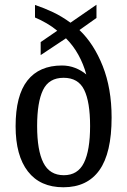

<svg xmlns="http://www.w3.org/2000/svg" viewBox="-20 -782 538 812"><path d="M248 10Q150 10 98 -57Q46 -124 46 -248Q46 -378 96 -441.5Q146 -505 242 -505Q272 -505 298.5 -494.5Q325 -484 345 -467Q333 -511 311.5 -550Q290 -589 259 -620L152 -549V-604L222 -652Q202 -669 177 -683.5Q152 -698 128 -708V-761Q167 -748 204 -730.5Q241 -713 278 -686L388 -762V-706L316 -655Q377 -597 414.5 -502.5Q452 -408 452 -285Q452 -135 400.5 -62.5Q349 10 248 10ZM250 -41Q309 -41 335 -93.5Q361 -146 361 -249Q361 -351 336 -402Q311 -453 249 -453Q187 -453 162 -401.5Q137 -350 137 -249Q137 -146 163.5 -93.5Q190 -41 250 -41Z"/></svg>

Font: Noto Serif Condensed
Style: Regular
Weight: 400
Width: 3
Designer: Monotype Design Team
Foundry: Monotype Imaging Inc.
Version: Version 2.013; ttfautohint (v1.8.4.7-5d5b)